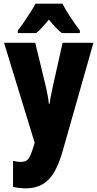

<svg xmlns="http://www.w3.org/2000/svg" viewBox="-20 -852 531 1046"><path d="M2 -619H172L230 -379Q236 -354 240.5 -328.5Q245 -303 246 -286H250Q252 -303 256 -324.5Q260 -346 267 -377L321 -619H489L322 -31Q290 82 243 128Q196 174 121 174Q102 174 84.5 172Q67 170 51 166V24Q71 30 91 30Q111 30 123 23.5Q135 17 144.5 -3.5Q154 -24 166 -64L169 -74ZM320 -832Q354 -767 415 -686V-672H316Q286 -696 246 -745Q202 -692 178 -672H77V-686Q91 -703 110 -731Q129 -759 147 -787Q165 -815 173 -832Z"/></svg>

Font: Noto Sans Malayalam UI ExtraCondensed Black
Style: Regular
Weight: 900
Width: 2
Designer: Jelle Bosma - Monotype Design Team
Foundry: Monotype Imaging Inc.
Version: Version 2.104; ttfautohint (v1.8.4.7-5d5b)